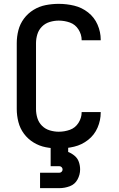

<svg xmlns="http://www.w3.org/2000/svg" viewBox="-20 -763 616 997"><path d="M285 8Q326 8 365.5 -1.5Q405 -11 437.5 -36.5Q470 -62 486.5 -100Q503 -138 503 -179V-181H404Q404 -181 404 -180Q404 -151 387.5 -125Q371 -99 343 -89Q315 -79 285 -79Q262 -79 238.5 -86Q215 -93 198 -110Q181 -127 174 -150Q167 -173 167 -197V-539Q167 -562 174 -585Q181 -608 198 -625Q215 -642 238.5 -649Q262 -656 285 -656Q315 -656 343 -646Q371 -636 387.5 -610Q404 -584 404 -555Q404 -555 404 -554H503V-557Q503 -597 486.5 -635Q470 -673 437.5 -698.5Q405 -724 365.5 -733.5Q326 -743 285 -743Q251 -743 217.5 -736.5Q184 -730 154.5 -712Q125 -694 104.5 -666.5Q84 -639 75.5 -606Q67 -573 67 -539V-197Q67 -163 75.5 -129.5Q84 -96 104.5 -68.5Q125 -41 154.5 -23Q184 -5 217.5 1.5Q251 8 285 8ZM188 214H288Q316 214 342.5 204Q369 194 382.5 169Q396 144 396 117Q396 97 389.5 78Q383 59 367.5 46Q352 33 334 26V0H243V100H288Q295 100 300 105Q305 110 305 117Q305 124 300 129Q295 134 288 134H188Z"/></svg>

Font: Iosevka Sparkle Medium
Style: Regular
Weight: 500
Designer: Belleve Invis
Foundry: Belleve Invis
Version: Version 4.5.0; ttfautohint (v1.8.3)